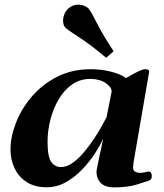

<svg xmlns="http://www.w3.org/2000/svg" viewBox="-20 -790 700 822"><path d="M181.6 11.7Q130.9 12.2 95.9 -9.5Q61 -31.2 43 -68.4Q24.9 -105.5 24.9 -149.4Q24.9 -203.6 48.1 -263.7Q71.3 -323.7 115.7 -376Q160.2 -428.2 223.9 -460.9Q287.6 -493.7 368.7 -493.7Q412.1 -493.7 454.1 -483.4Q496.1 -473.1 519.5 -456.1Q549.3 -473.1 570.3 -483.4Q591.3 -493.7 601.6 -493.7Q608.4 -493.7 613.5 -491.5Q618.7 -489.3 618.7 -483.4L551.3 -92.3Q549.8 -80.1 549.8 -71.8Q549.8 -58.1 560.8 -54Q571.8 -49.8 578.1 -49.8Q589.4 -49.8 601.8 -52.7Q614.3 -55.7 616.2 -55.7Q623.5 -55.7 626.7 -50Q629.9 -44.4 629.9 -37.6Q629.9 -25.4 625 -21.5Q620.1 -17.6 617.7 -16.6Q607.9 -13.2 567.4 -0.5Q526.9 12.2 470.2 12.2Q429.2 12.2 411.1 -6.8Q393.1 -25.9 393.1 -54.2Q393.1 -59.6 397 -78.9Q400.9 -98.1 406 -122.3Q411.1 -146.5 415.8 -167.5Q420.4 -188.5 421.9 -197.3Q409.7 -169.4 387 -134Q364.3 -98.6 333 -65.7Q301.8 -32.7 263.4 -10.7Q225.1 11.2 181.6 11.7ZM240.7 -74.7Q265.1 -74.7 290 -92Q314.9 -109.4 338.1 -136.7Q361.3 -164.1 381.1 -193.8Q400.9 -223.6 415 -249Q429.2 -274.4 436 -287.6L458 -397.9Q458 -417 432.4 -434.6Q406.7 -452.1 366.2 -452.1Q322.3 -452.1 288.1 -428Q253.9 -403.8 230.7 -364Q207.5 -324.2 195.6 -277.1Q183.6 -230 183.6 -184.1Q183.6 -118.2 199.5 -96.4Q215.3 -74.7 240.7 -74.7ZM434.6 -542.5Q368.2 -598.6 319.8 -629.6Q271.5 -660.6 261.2 -670.4Q250 -680.7 250 -702.1Q250 -714.8 255.4 -728.8Q260.7 -742.7 272.9 -753.9Q290.5 -770 314.9 -770Q328.6 -770 341.1 -764.9Q353.5 -759.8 359.9 -752.4Q369.6 -741.7 395 -690.9Q420.4 -640.1 466.3 -570.8Z"/></svg>

Font: Gelasio
Style: Italic
Weight: 400
Italic angle: -8.5°
Designer: Eben Sorkin
Foundry: Eben Sorkin
Version: Version 1.008